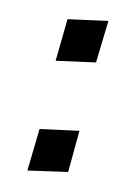

<svg xmlns="http://www.w3.org/2000/svg" viewBox="-61 -498 398 545"><g transform="rotate(10 138.0 -225.0)"><path d="M208 -454.1 92.8 -439 80.1 -316.9 193.8 -332ZM181.2 -132.8 68.8 -118.2 55.2 3.9 169.9 -12.2Z"/></g></svg>

Font: Comic Neue Angular
Style: Bold
Weight: 700
Designer: Craig Rozynski
Foundry: Craig Rozynski
Version: Version 2.003